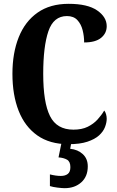

<svg xmlns="http://www.w3.org/2000/svg" viewBox="-20 -744 613 1004"><path d="M338 10Q240 10 175 -36Q110 -82 77.5 -164.5Q45 -247 45 -358Q45 -467 78 -549.5Q111 -632 176.5 -678Q242 -724 339 -724Q438 -724 488 -689.5Q538 -655 538 -607Q538 -570 508.5 -546Q479 -522 420 -522Q420 -555 412 -586.5Q404 -618 384.5 -639Q365 -660 330 -660Q260 -660 233 -580.5Q206 -501 206 -358Q206 -208 241.5 -137Q277 -66 364 -66Q408 -66 438.5 -81Q469 -96 490 -119Q511 -142 525 -166Q531 -159 534.5 -147Q538 -135 538 -123Q538 -103 529 -79.5Q520 -56 498 -36Q476 -16 437 -3Q398 10 338 10ZM318 240Q305 240 280.5 237Q256 234 241 229V168Q273 176 298 176Q321 176 334.5 165.5Q348 155 348 130Q348 101 330.5 91Q313 81 286 79L304 -9H355L347 34Q387 38 413 62Q439 86 439 126Q439 179 405 209.5Q371 240 318 240Z"/></svg>

Font: Noto Serif Khmer ExtraCondensed ExtraBold
Style: Regular
Weight: 800
Width: 2
Designer: Danh Hong and the Monotype Design Team
Foundry: Monotype Imaging Inc.
Version: Version 2.004; ttfautohint (v1.8.4.7-5d5b)